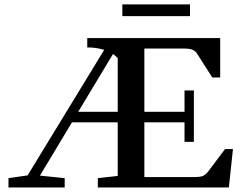

<svg xmlns="http://www.w3.org/2000/svg" viewBox="-20 -832 1070 852"><path d="M522.9 -760.3V-812.5H823.2V-760.3ZM17.6 0V-41.5L102.5 -53.7L442.4 -610.8Q407.2 -621.6 367.2 -621.6V-663.1H957V-488.3H921.9L855 -593.3Q847.2 -605.5 834.5 -611.1Q821.8 -616.7 794.9 -616.7H620.6V-335.9H798.8V-430.7H840.3V-202.6H798.8V-289.1H620.6V-46.4H847.2Q869.6 -46.4 881.8 -52Q894 -57.6 905.8 -73.7L978.5 -170.4H1013.7L995.6 0H414.1V-41.5L502.4 -51.3V-289.1H299.3L157.2 -52.7L267.1 -41.5V0ZM502.4 -573.7Q492.7 -585 481.4 -592.3L327.1 -335.9H502.4Z"/></svg>

Font: Elstob 6pt Medium
Style: Regular
Weight: 500
Designer: Peter S. Baker
Version: Version 1.015